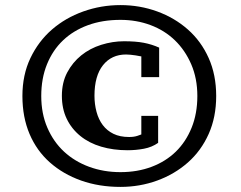

<svg xmlns="http://www.w3.org/2000/svg" viewBox="-20 -667 947 754"><path d="M68 -290Q68 -373 99.5 -439Q131 -505 184 -551Q237 -597 307 -622Q377 -647 453 -647Q529 -647 597.5 -622Q666 -597 718 -551Q770 -505 799.5 -439Q829 -373 829 -290Q829 -207 799.5 -141Q770 -75 718 -29Q666 17 597.5 42Q529 67 453 67Q369 67 298.5 42Q228 17 176 -29Q124 -75 96 -141Q68 -207 68 -290ZM142 -290Q142 -221 166 -165.5Q190 -110 231.5 -71.5Q273 -33 330 -12Q387 9 453 9Q520 9 575.5 -12Q631 -33 670.5 -71.5Q710 -110 732.5 -165.5Q755 -221 755 -290Q755 -359 731 -414.5Q707 -470 666.5 -509Q626 -548 571 -568.5Q516 -589 453 -589Q382 -589 325 -568Q268 -547 227.5 -508.5Q187 -470 164.5 -414.5Q142 -359 142 -290ZM535 -212H601V-106Q577 -89 545.5 -83Q514 -77 481 -77Q425 -77 377.5 -91Q330 -105 295.5 -133Q261 -161 242 -200.5Q223 -240 223 -291Q223 -343 244 -382.5Q265 -422 299 -449.5Q333 -477 377.5 -491Q422 -505 467 -505Q513 -505 544.5 -499Q576 -493 605 -480V-364H535V-446Q536 -445 529 -446.5Q522 -448 512.5 -449.5Q503 -451 492.5 -452Q482 -453 475 -453Q418 -453 384.5 -411Q351 -369 351 -291Q351 -258 359 -228Q367 -198 383.5 -176Q400 -154 425.5 -141.5Q451 -129 487 -129Q506 -129 519.5 -133.5Q533 -138 535 -139Z"/></svg>

Font: PT Serif Caption
Style: Semibold
Weight: 600
Designer: A.Korolkova, O.Umpeleva, V.Yefimov
Foundry: ParaType Ltd
Version: Version 1.00;May 2, 2020;FontCreator 12.0.0.2544 64-bit